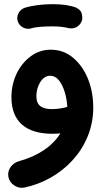

<svg xmlns="http://www.w3.org/2000/svg" viewBox="-20 -606 503 928"><path d="M65.4 -504.4C73.7 -477.5 98.6 -466.8 116.2 -466.8C120.6 -466.8 125.5 -467.3 130.4 -468.8C153.3 -476.1 191.4 -478.5 235.8 -478.5C264.6 -478.5 289.6 -475.6 311 -470.2C315.4 -469.2 319.8 -468.8 324.2 -468.8C336.4 -468.8 354.5 -472.2 368.7 -492.2C375 -501 377.9 -510.3 377.9 -520.5C377.9 -524.9 377 -532.2 374.5 -542C372.1 -551.8 363.8 -560.5 349.6 -568.4C322.8 -579.6 283.2 -585.9 235.8 -585.9C189 -585.9 137.7 -580.1 101.1 -568.8C73.2 -559.6 63.5 -535.2 63.5 -518.1C63.5 -513.7 64 -508.8 65.4 -504.4ZM225.1 -365.7C189.9 -365.7 158.2 -355.5 129.4 -334.5C71.8 -292.5 35.2 -219.7 35.2 -136.2C35.2 -17.6 106.9 40.5 232.4 40.5C245.6 40.5 258.8 40 272 38.6C234.4 99.1 166.5 147 72.3 172.9C38.6 182.1 19.5 211.4 19.5 236.3C19.5 240.2 20 244.1 20.5 248.5C23.9 265.6 32.7 278.8 45.9 288.1C59.1 297.4 71.8 301.8 84.5 301.8C88.4 301.8 92.3 301.3 96.7 300.8C275.4 264.2 430.7 113.3 430.7 -85.4C430.7 -135.7 422.4 -182.1 405.3 -224.6C388.2 -267.1 363.8 -301.3 333 -327.1C302.2 -353 266.1 -365.7 225.1 -365.7ZM155.8 -141.1C155.8 -166.5 162.1 -189.5 174.8 -209.5C187.5 -229.5 203.1 -239.7 222.2 -239.7C239.3 -239.7 253.9 -231.9 266.1 -216.3C290 -185.1 303.2 -134.3 305.2 -88.9C304.2 -88.9 303.2 -88.9 302.2 -88.4C280.8 -83 256.8 -78.6 231.4 -78.6C182.6 -78.6 155.8 -95.7 155.8 -141.1Z"/></svg>

Font: Mikhak
Style: Bold
Weight: 700
Designer: Amin Abedi
Version: Version 3.2